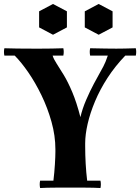

<svg xmlns="http://www.w3.org/2000/svg" viewBox="-20 -945 706 967"><path d="M182 2Q178 -17 182 -35H249Q254 -76 256.5 -117Q259 -158 259 -180V-193Q259 -261 239.5 -331Q220 -401 189 -465Q158 -529 122.5 -580.5Q87 -632 54 -665H245Q250 -648 265 -625Q280 -602 301 -567.5Q322 -533 344 -481Q366 -429 385 -355Q395 -398 414 -442Q433 -486 453 -523.5Q473 -561 485 -582Q503 -613 511.5 -634Q520 -655 523 -665H611Q560 -612 522 -553.5Q484 -495 459 -435.5Q434 -376 421.5 -321.5Q409 -267 409 -223V-210Q409 -165 411.5 -120.5Q414 -76 419 -35H486Q490 -17 486 2Q452 0 410.5 0Q369 0 334 0Q300 0 258.5 0Q217 0 182 2ZM2 -665Q-2 -684 2 -702Q37 -701 67.5 -700.5Q98 -700 147 -700Q160 -700 185.5 -700Q211 -700 241 -700.5Q271 -701 299 -702Q303 -684 299 -665ZM434 -665Q430 -684 434 -702Q476 -701 511.5 -700.5Q547 -700 566 -700Q586 -700 608 -700.5Q630 -701 664 -702Q668 -684 664 -665ZM247 -925 317 -888V-807L247 -770L177 -807V-888ZM477 -925 547 -888V-807L477 -770L407 -807V-888Z"/></svg>

Font: Poltawski Nowy
Style: Bold
Weight: 700
Designer: Adam Pótawski, Mateusz Machalski, Borys Kosmynka, Ania Wieluska
Foundry: Capitalics.wtf
Version: Version 1.001;gftools[0.9.25]